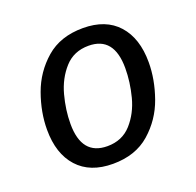

<svg xmlns="http://www.w3.org/2000/svg" viewBox="-102 -647 783 767"><g transform="rotate(-20 289.0 -263.5)"><path d="M52 -206Q52 -280 79.5 -356.5Q107 -433 168 -486Q229 -539 325 -539Q422 -539 474 -481Q526 -423 526 -321Q526 -248 499 -171.5Q472 -95 411 -41.5Q350 12 254 12Q157 12 104.5 -46Q52 -104 52 -206ZM430 -331Q430 -465 322 -465Q259 -465 220 -421.5Q181 -378 164.5 -316.5Q148 -255 148 -196Q148 -62 257 -62Q320 -62 359 -105.5Q398 -149 414 -210.5Q430 -272 430 -331Z"/></g></svg>

Font: FiraGO
Style: Italic
Weight: 400
Italic angle: -8°
Designer: bBox Type GmbH
Foundry: bBox Type GmbH
Version: Version 1.001